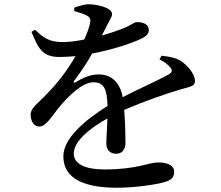

<svg xmlns="http://www.w3.org/2000/svg" viewBox="-20 -824 1040 903"><path d="M829 -538C808 -551 784 -557 740 -562L730 -545C749 -535 769 -522 779 -509C793 -494 790 -483 773 -474C722 -445 632 -406 557 -367C545 -434 506 -474 444 -474C404 -474 368 -457 335 -437C327 -432 324 -437 328 -443C367 -495 394 -537 413 -572C518 -592 612 -625 648 -644C671 -655 680 -668 680 -682C680 -710 654 -720 624 -720C610 -720 601 -708 564 -692C539 -682 501 -669 459 -657L489 -716C499 -737 507 -744 507 -758C507 -789 433 -804 396 -804C378 -804 351 -796 329 -788V-772C353 -765 374 -759 388 -751C406 -741 407 -730 403 -713C399 -694 390 -668 376 -638C342 -631 309 -627 280 -626C209 -625 182 -649 145 -684L128 -674C161 -595 179 -556 260 -556C285 -556 310 -558 335 -560C301 -500 254 -436 200 -382C159 -338 124 -317 124 -285C125 -252 139 -228 167 -229C199 -230 229 -286 265 -328C303 -372 367 -437 419 -437C469 -437 483 -406 486 -326C378 -258 278 -173 278 -89C278 -6 339 59 530 59C615 59 715 44 755 32C790 22 799 7 799 -16C799 -48 766 -60 723 -60C680 -60 622 -27 473 -27C376 -27 327 -55 327 -101C327 -158 396 -217 485 -267C484 -219 480 -175 480 -149C480 -115 502 -101 527 -101C555 -101 570 -122 570 -152C570 -187 569 -250 564 -307C651 -345 759 -383 831 -404C876 -417 897 -418 897 -443C897 -477 860 -519 829 -538Z"/></svg>

Font: Noto Serif CJK JP SemiBold
Style: Regular
Weight: 600
Designer: Ryoko NISHIZUKA 西塚涼子 (kana & ideographs); Frank Grießhammer (Latin, Greek & Cyrillic); Wenlong ZHANG 张文龙 (bopomofo); San
Foundry: Adobe
Version: Version 2.001;hotconv 1.1.0;makeotfexe 2.6.0